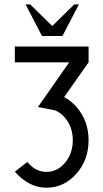

<svg xmlns="http://www.w3.org/2000/svg" viewBox="-20 -665 479 890"><path d="M195.3 205.1Q114.3 205.1 48.8 130.9L106.4 85.9Q144.5 131.8 195.3 131.8Q246.1 131.8 281.7 89.1Q317.4 46.4 317.4 -14.6Q317.4 -75.7 281.7 -118.7Q260.7 -143.6 234.4 -153.8L155.8 -168.9L300.8 -376H48.8V-449.2H390.6V-376L277.3 -214.8Q307.6 -199.2 333.5 -170.4Q390.6 -106 390.6 -14.6Q390.6 76.7 333.5 140.9Q276.4 205.1 195.3 205.1ZM269.5 -498H174.8L98.6 -644.5H120.1L222.2 -544.4L324.2 -644.5H345.7Z"/></svg>

Font: Catrinity
Style: Regular
Weight: 400
Designer: Alexander Lange
Foundry: High-Logic / Made with FontCreator
Version: Version 2.090;May 20, 2024;FontCreator 15.0.0.2974 64-bit